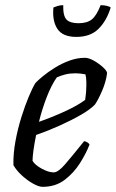

<svg xmlns="http://www.w3.org/2000/svg" viewBox="-20 -724 449 744"><path d="M145 0Q131 0 109 -12Q87 -24 65.5 -43.5Q44 -63 32 -84Q31 -129 40 -177.5Q49 -226 63 -270.5Q77 -315 91.5 -349.5Q106 -384 117 -402Q126 -412 146 -428.5Q166 -445 192.5 -461.5Q219 -478 249 -489Q279 -500 309 -500Q324 -500 343.5 -489Q363 -478 378.5 -464Q394 -450 395 -441Q391 -408 376 -373Q361 -338 348 -319Q330 -300 293.5 -279Q257 -258 211.5 -237.5Q166 -217 120 -201Q107 -137 106 -101Q115 -85 141.5 -70.5Q168 -56 188 -56Q205 -56 231.5 -86.5Q258 -117 306 -177Q313 -176 319 -172Q325 -168 327 -164Q314 -130 290 -92Q266 -54 230.5 -27Q195 0 145 0ZM131 -252Q180 -269 230.5 -292Q281 -315 310 -337Q311 -346 312.5 -357.5Q314 -369 314 -378Q315 -394 314.5 -409.5Q314 -425 311 -436Q300 -438 290.5 -439Q281 -440 272 -440Q251 -440 233 -435.5Q215 -431 200 -424Q179 -394 161 -347.5Q143 -301 131 -252ZM276 -581Q223 -581 202.5 -612Q182 -643 187 -695Q191 -697 202 -700.5Q213 -704 225 -704Q224 -662 238 -648Q252 -634 284 -634Q317 -634 335.5 -648.5Q354 -663 370 -704Q384 -704 395 -701Q406 -698 409 -695Q393 -643 361.5 -612Q330 -581 276 -581Z"/></svg>

Font: Texturina Light
Style: Italic
Weight: 300
Italic angle: -11°
Designer: Guillermo Torres Carreño
Foundry: Omnibus-Type
Version: Version 1.002; ttfautohint (v1.8.3)